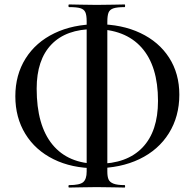

<svg xmlns="http://www.w3.org/2000/svg" viewBox="-20 -745 876 864"><path d="M291 88Q339 88 354.5 74.5Q370 61 370 27V-649Q370 -677 364 -690Q358 -703 342 -708Q326 -713 291 -713Q288 -713 288 -719Q288 -725 291 -725Q324 -725 343 -724L415 -723L492 -724Q510 -725 541 -725Q543 -725 543 -719Q543 -713 541 -713Q507 -713 490.5 -707.5Q474 -702 468.5 -688.5Q463 -675 463 -647V27Q463 50 468.5 62.5Q474 75 491 81.5Q508 88 541 88Q543 88 543 93.5Q543 99 541 99Q509 99 491 98L415 97L343 98Q324 99 291 99Q288 99 288 93.5Q288 88 291 88ZM49 -312Q49 -408 95 -481.5Q141 -555 225 -595.5Q309 -636 419 -636Q528 -636 611.5 -596.5Q695 -557 741 -485.5Q787 -414 787 -319Q787 -221 740 -145.5Q693 -70 607.5 -29Q522 12 410 12Q303 12 221 -28.5Q139 -69 94 -142.5Q49 -216 49 -312ZM691 -291Q691 -448 617 -531Q543 -614 403 -614Q278 -614 211.5 -545Q145 -476 145 -346Q145 -181 216 -94.5Q287 -8 420 -8Q551 -8 621 -81Q691 -154 691 -291Z"/></svg>

Font: Cormorant Infant SemiBold
Style: Regular
Weight: 600
Designer: Christian Thalmann (Catharsis Fonts)
Foundry: Catharsis Fonts
Version: Version 4.000